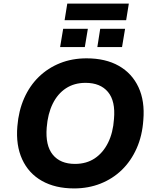

<svg xmlns="http://www.w3.org/2000/svg" viewBox="-20 -1042 865 1073"><path d="M394 11Q289 11 214.5 -31Q140 -73 104 -151.5Q68 -230 77 -336Q84 -423 115 -493Q146 -563 197 -612.5Q248 -662 315.5 -689Q383 -716 464 -716Q570 -716 644 -674Q718 -632 754 -554.5Q790 -477 781 -371Q775 -283 743.5 -212.5Q712 -142 661 -92.5Q610 -43 542 -16Q474 11 394 11ZM399 -126Q463 -126 509.5 -157Q556 -188 584 -244.5Q612 -301 617 -377Q626 -477 583.5 -528Q541 -579 458 -579Q395 -579 348.5 -548.5Q302 -518 274.5 -462Q247 -406 241 -329Q233 -229 275 -177.5Q317 -126 399 -126ZM341 -929 356 -1022H700L685 -929ZM316 -779 333 -881H471L454 -779ZM524 -779 540 -881H679L662 -779Z"/></svg>

Font: Nunito Sans 9pt ExtraBold
Style: Italic
Weight: 800
Italic angle: -9°
Version: Version 3.101;gftools[0.9.27]